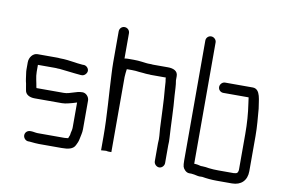

<svg xmlns="http://www.w3.org/2000/svg" viewBox="-79 -876 1552 1047"><g transform="rotate(10 696.5 -353.0)"><path d="M353 -464H346C338 -464 324 -467 317 -467C313 -468 309 -468 304 -469C275 -473 250 -477 219 -477C212 -478 206 -478 199 -478H95C70 -478 50 -453 50 -425V-383C50 -376 51 -370 52 -363C55 -343 56 -327 61 -309L64 -291C65 -284 66 -279 67 -274C70 -249 94 -238 121 -238H272C285 -238 294 -240 307 -243C319 -245 340 -252 353 -256V-118C353 -106 350 -96 348 -88L346 -74C344 -68 341 -63 339 -56C335 -55 332 -55 329 -55C324 -54 318 -54 313 -54H170C159 -54 145 -58 135 -58H129C113 -58 100 -46 100 -30C100 -15 113 -1 128 -1H134C144 -1 155 2 166 2C173 2 180 3 187 3H313C348 3 377 -2 388 -27C393 -36 399 -50 401 -62C404 -81 410 -96 410 -118V-277C410 -296 393 -316 373 -316C335 -316 308 -295 272 -295H121V-296C121 -297 121 -298 120 -299C116 -326 107 -353 107 -383V-421H197C204 -421 211 -421 218 -420C224 -420 230 -420 235 -419C261 -415 289 -414 315 -410C323 -410 339 -407 346 -407H353C367 -407 381 -422 381 -436C381 -451 367 -464 353 -464Z M509 -677V-506C509 -485 510 -464 511 -443C516 -330 527 -213 527 -100V-22L555 -24C560 -23 564 -22 569 -22H584V-438C584 -450 587 -470 588 -479C588 -480 588 -481 589 -482H617C630 -482 644 -481 657 -479L681 -477C690 -476 698 -475 705 -475C711 -475 717 -475 722 -474H806C806 -469 806 -465 807 -461C810 -448 809 -430 811 -414C818 -345 819 -270 823 -196C825 -168 829 -142 826 -114V-14C826 1 840 15 855 15C870 15 883 1 883 -14V-113C884 -125 884 -138 883 -153C878 -226 877 -313 870 -385C868 -413 868 -443 863 -468V-492C863 -521 837 -531 808 -531H724C718 -532 712 -532 706 -532C701 -532 694 -532 687 -533L663 -536C648 -538 632 -539 617 -539H584C578 -539 572 -538 566 -537V-677C566 -693 553 -706 537 -706C521 -706 509 -693 509 -677Z M1101 -474C1101 -458 1114 -446 1129 -446H1269C1270 -444 1270 -442 1270 -441C1271 -430 1273 -421 1274 -412C1282 -359 1286 -305 1286 -246V-50C1286 -41 1284 -36 1280 -30C1277 -27 1265 -25 1261 -25H1176C1159 -25 1137 -26 1123 -28C1109 -30 1101 -32 1086 -32H1078C1068 -35 1053 -38 1040 -38V-710C1040 -725 1026 -738 1011 -738C995 -738 983 -725 983 -710V-46C983 -31 984 -19 986 -12C990 1 1005 18 1022 18H1034C1039 19 1044 19 1050 20C1063 22 1075 27 1089 25H1096C1118 29 1148 32 1176 32H1261C1312 32 1343 1 1343 -50V-245C1343 -298 1338 -344 1334 -394C1326 -435 1328 -503 1282 -503H1129C1114 -503 1101 -489 1101 -474Z"/></g></svg>

Font: Electronic
Style: Regular
Weight: 400
Version: Version 1.011